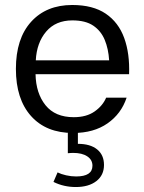

<svg xmlns="http://www.w3.org/2000/svg" viewBox="-20 -530 578 773"><path d="M398.7 134Q398.7 93.9 371.1 71.5Q343.5 49.1 293.6 49.1V-0.5H253.1V86.9Q258.3 86.3 264 86Q269.7 85.6 274.6 85.6Q310.5 85.6 331.3 99.5Q352.2 113.3 352.2 137.1Q352.2 180.4 286.4 180.4Q266.3 180.4 246.2 175.8Q226 171.2 211.8 164.1L195.3 202.4Q216.3 212.9 238.8 217.9Q261.3 223 285 223Q337.2 223 368 199.1Q398.7 175.3 398.7 134ZM123.1 -231.2H499.7Q502.8 -314.5 480 -377.2Q457.2 -439.9 405.8 -474.9Q354.3 -509.9 270.8 -509.9Q166.5 -509.9 105.2 -442.2Q44 -374.5 44 -252.6Q44 -131.1 104.9 -62.9Q165.8 5.4 274.6 5.4Q357.5 5.4 412.9 -33.3Q468.3 -72 489.8 -136.9H407.4Q393.9 -104.5 361.1 -81.4Q328.3 -58.2 276.9 -58.2Q202 -58.2 163.3 -106.3Q124.6 -154.5 123.1 -231.2ZM124.1 -287.1Q127.8 -358.2 166 -403Q204.2 -447.9 271.5 -447.9Q324.1 -447.9 355.4 -426.8Q386.7 -405.6 401.7 -369.3Q416.7 -332.9 419.4 -287.1Z"/></svg>

Font: Estedad-FD VF
Style: Regular
Weight: 100
Designer: Amin Abedi
Version: Version 7.3